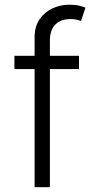

<svg xmlns="http://www.w3.org/2000/svg" viewBox="-20 -777 391 797"><path d="M307.9 -545.5V-490.4H187.1V0H123.6V-490.4H39.8V-545.5H123.6V-622.2Q123.6 -666.2 144 -696.4Q164.4 -726.6 197.4 -742Q230.5 -757.5 267.4 -757.5Q292.6 -757.5 308.9 -753.4Q325.3 -749.3 334.9 -745.4L316.4 -690Q309.3 -692.5 299 -695.1Q288.7 -697.8 273.1 -697.8Q231.9 -697.8 209.5 -674.9Q187.1 -652 187.1 -609V-545.5Z"/></svg>

Font: Inter UI Light
Style: Regular
Weight: 300
Designer: Rasmus Andersson
Foundry: rsms
Version: 3.2;8d6f07862